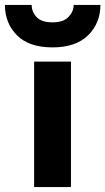

<svg xmlns="http://www.w3.org/2000/svg" viewBox="-63 -762 429 782"><path d="M151 -569Q55 -569 6 -618.5Q-43 -668 -43 -742H66Q66 -714 86 -692.5Q106 -671 151 -671Q195 -671 216 -693Q237 -715 237 -742H346Q346 -668 296 -618.5Q246 -569 151 -569ZM76 0V-511H226V0Z"/></svg>

Font: Overpass Heavy
Style: Regular
Weight: 900
Designer: Delve Withrington, Thomas Jockin
Foundry: Delve Fonts
Version: Version 3.000;DELV;Overpass